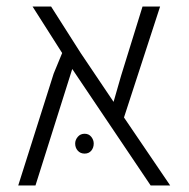

<svg xmlns="http://www.w3.org/2000/svg" viewBox="-20 -570 581 590"><path d="M503 0H443L202 -358L89 0H36L145 -344L171 -407L80 -550H137L228 -407L329 -257L352 -337L418 -550H472L361 -209ZM240 -159Q253 -159 260.5 -149.5Q268 -140 268 -129Q268 -116 260.5 -107Q253 -98 240 -98Q227 -98 219 -107Q211 -116 211 -129Q211 -140 219 -149.5Q227 -159 240 -159Z"/></svg>

Font: Assistant Light
Style: Regular
Weight: 300
Designer: Hebrew By Ben Nathan, Latin by Paul Hunt
Version: Version 3.000